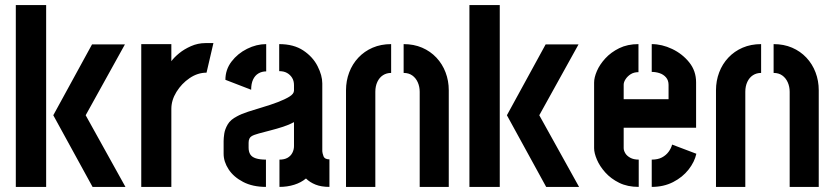

<svg xmlns="http://www.w3.org/2000/svg" viewBox="-20 -733 3270 753"><path d="M343 0 189 -281 341 -559H470L316 -281L472 0ZM42 0V-713H161V0Z M534 0V-560H652V-493Q663 -508 682.5 -524Q702 -540 729 -552Q756 -564 786 -564Q793 -564 801 -564Q809 -564 817 -564L790 -448Q755 -448 723.5 -426.5Q692 -405 672 -372.5Q652 -340 652 -306V0Z M1023 0Q971 0 933.5 -19.5Q896 -39 876.5 -69Q857 -99 857 -130V-180Q857 -191 859.5 -208.5Q862 -226 873 -245Q884 -264 910 -277Q926 -286 953.5 -295Q981 -304 1011.5 -313Q1042 -322 1069.5 -332.5Q1097 -343 1115 -354Q1133 -365 1133 -378V-399Q1133 -416 1125.5 -428Q1118 -440 1105.5 -447Q1093 -454 1075 -454V-560Q1132 -560 1169.5 -535Q1207 -510 1225.5 -473.5Q1244 -437 1244 -406V-140Q1244 -134 1248.5 -121Q1253 -108 1272 -108V0Q1240 0 1217.5 -9Q1195 -18 1180 -33Q1161 -17 1134 -8.5Q1107 0 1076 0V-107Q1095 -107 1107.5 -114Q1120 -121 1126.5 -133.5Q1133 -146 1133 -160V-254Q1115 -244 1090.5 -236Q1066 -228 1040.5 -221.5Q1015 -215 995 -209.5Q975 -204 967 -199Q955 -192 955 -173V-154Q955 -138 961.5 -127.5Q968 -117 983.5 -112Q999 -107 1023 -107ZM965 -381 864 -420Q864 -460 888 -491.5Q912 -523 949 -541.5Q986 -560 1024 -560V-453Q1007 -453 993.5 -445Q980 -437 972.5 -421Q965 -405 965 -381Z M1337 -379Q1337 -416 1349.5 -449Q1362 -482 1385.5 -507Q1409 -532 1441.5 -546Q1474 -560 1514 -560V-447Q1496 -447 1482 -438Q1468 -429 1460 -412Q1452 -395 1452 -373V0H1337ZM1626 -373Q1626 -393 1618.5 -410Q1611 -427 1597 -437Q1583 -447 1563 -447V-560Q1603 -560 1635.5 -546Q1668 -532 1691.5 -507Q1715 -482 1727.5 -449Q1740 -416 1740 -379V0H1626Z M2122 0 1968 -281 2120 -559H2249L2095 -281L2251 0ZM1821 0V-713H1940V0Z M2485 0Q2441 0 2408.5 -16Q2376 -32 2354 -56.5Q2332 -81 2321 -107Q2310 -133 2310 -152V-409Q2310 -429 2321 -454.5Q2332 -480 2354 -504Q2376 -528 2408.5 -544Q2441 -560 2484 -560V-450Q2466 -450 2453.5 -442Q2441 -434 2433.5 -422.5Q2426 -411 2426 -401V-344H2602V-400Q2602 -418 2592 -429.5Q2582 -441 2567 -446Q2552 -451 2536 -451V-560Q2576 -560 2616 -541Q2656 -522 2683 -488.5Q2710 -455 2710 -410V-232H2426V-152Q2426 -143 2432 -132.5Q2438 -122 2451.5 -114.5Q2465 -107 2485 -107ZM2536 0V-107Q2560 -107 2576 -115.5Q2592 -124 2602 -137.5Q2612 -151 2616 -166L2711 -130Q2704 -98 2680.5 -68Q2657 -38 2620 -19Q2583 0 2536 0Z M2788 -379Q2788 -416 2800.5 -449Q2813 -482 2836.5 -507Q2860 -532 2892.5 -546Q2925 -560 2965 -560V-447Q2947 -447 2933 -438Q2919 -429 2911 -412Q2903 -395 2903 -373V0H2788ZM3077 -373Q3077 -393 3069.5 -410Q3062 -427 3048 -437Q3034 -447 3014 -447V-560Q3054 -560 3086.5 -546Q3119 -532 3142.5 -507Q3166 -482 3178.5 -449Q3191 -416 3191 -379V0H3077Z"/></svg>

Font: Stick No Bills
Style: Bold
Weight: 700
Version: Version 2.000